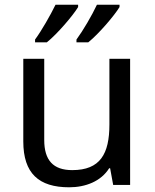

<svg xmlns="http://www.w3.org/2000/svg" viewBox="-20 -786 658 816"><path d="M488 -756V-766H392C371 -721 333 -656 305 -618V-606H355C400 -642 467 -721 488 -756ZM312 -756V-766H216C194 -721 157 -656 129 -618V-606H179C224 -642 291 -721 312 -756ZM533 -536H445V-257C445 -132 406 -63 287 -63C206 -63 168 -105 168 -191V-536H79V-185C79 -49 145 10 274 10C343 10 409 -15 444 -71H448L461 0H533Z"/></svg>

Font: Noto Sans Cuneiform
Style: Regular
Weight: 400
Designer: Monotype Design Team
Foundry: Monotype Imaging Inc.
Version: Version 2.001